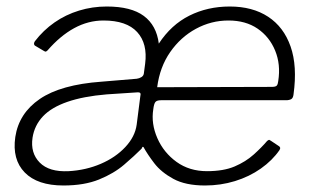

<svg xmlns="http://www.w3.org/2000/svg" viewBox="-20 -560 968 590"><path d="M475 -252Q462 -252 457.5 -246.5Q453 -241 451 -224Q444 -180 463.5 -135.5Q483 -91 522.5 -62.5Q562 -34 616 -34Q667 -34 701 -48.5Q735 -63 759.5 -85Q784 -107 801 -127Q806 -131 808 -130Q810 -129 813 -127L837 -111Q839 -110 840.5 -107Q842 -104 839 -99Q817 -67 781.5 -42Q746 -17 702 -3.5Q658 10 610 10Q550 10 512.5 -10.5Q475 -31 454 -58.5Q433 -86 421 -108Q419 -110 417.5 -108Q416 -106 415 -103Q393 -81 361.5 -54Q330 -27 284.5 -8.5Q239 10 175 10Q95 10 56 -30Q17 -70 27 -139Q38 -212 102.5 -256Q167 -300 292 -309L400 -318Q408 -319 414.5 -323Q421 -327 422 -334L426 -364Q434 -426 401.5 -461.5Q369 -497 298 -497Q251 -497 208 -473.5Q165 -450 126 -405Q122 -401 119.5 -401.5Q117 -402 114 -404L87 -420Q85 -422 84.5 -425Q84 -428 87 -433Q113 -467 147.5 -491Q182 -515 223 -527.5Q264 -540 308 -540Q383 -540 422 -511Q461 -482 468 -426Q506 -484 562 -512Q618 -540 686 -540Q756 -540 804 -508.5Q852 -477 873 -417Q894 -357 882 -270Q881 -261 877 -257Q873 -253 862 -252H475ZM682 -497Q629 -497 582 -471.5Q535 -446 503 -400Q471 -354 463 -292L815 -293Q827 -293 830.5 -297Q834 -301 835 -311Q843 -362 825.5 -404.5Q808 -447 771.5 -472Q735 -497 682 -497ZM411 -263Q413 -271 411 -274Q409 -277 399 -276L308 -270Q236 -264 187 -247Q138 -230 112 -202.5Q86 -175 80 -137Q73 -90 102 -60.5Q131 -31 191 -34Q244 -37 289.5 -56.5Q335 -76 365 -108Q395 -140 400 -177L411 -263Z"/></svg>

Font: Libre Franklin Thin ExtraLight
Style: Italic
Weight: 250
Italic angle: -8°
Version: Version 3.000